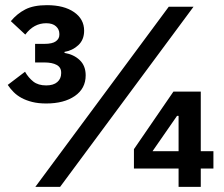

<svg xmlns="http://www.w3.org/2000/svg" viewBox="-20 -724 867 744"><path d="M152 -554Q183 -554 196.5 -564Q210 -574 210 -589V-593Q210 -610 197 -622Q184 -634 159 -634Q111 -634 78 -590L22 -642Q46 -671 78 -687.5Q110 -704 162 -704Q228 -704 267 -677Q306 -650 306 -605Q306 -570 283.5 -549Q261 -528 230 -523V-519Q266 -513 289 -491Q312 -469 312 -432Q312 -381 270 -352Q228 -323 159 -323Q128 -323 104.5 -329Q81 -335 63.5 -344.5Q46 -354 33 -367Q20 -380 10 -395L77 -446Q90 -423 109 -408Q128 -393 159 -393Q187 -393 202 -406Q217 -419 217 -440V-443Q217 -463 199.5 -472.5Q182 -482 152 -482H116V-554ZM117 0 634 -698H730L213 0ZM672 0V-71H499V-146L652 -369H758V-138H807V-71H758V0ZM672 -275H666L571 -138H672Z"/></svg>

Font: IBM Plex Sans Thai Looped SemiBold
Style: Regular
Weight: 600
Designer: Mike Abbink, Paul van der Laan, Pieter van Rosmalen, Ben Mitchell, Mark Frömberg
Foundry: Bold Monday
Version: Version 1.1